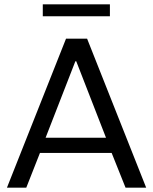

<svg xmlns="http://www.w3.org/2000/svg" viewBox="-20 -864 705 884"><path d="M12 0 284 -686H381L653 0H558L494 -160H164L101 0ZM190 -230H468L331 -582H327ZM177 -789V-844H486V-789Z"/></svg>

Font: Chivo Medium Light
Style: Regular
Weight: 300
Version: Version 2.002